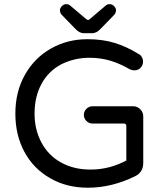

<svg xmlns="http://www.w3.org/2000/svg" viewBox="-20 -878 779 909"><path d="M337.9 -740.2 271.5 -808.6Q263.7 -818.4 263.7 -829.1Q263.7 -839.8 272.9 -849.1Q282.2 -858.4 293.9 -858.4Q304.7 -858.4 312.5 -851.6L388.7 -787.1Q394.5 -783.2 396.5 -783.2Q400.4 -783.2 404.3 -787.1L480.5 -851.6Q488.3 -858.4 499 -858.4Q510.7 -858.4 520 -849.1Q529.3 -839.8 529.3 -829.1Q529.3 -818.4 521.5 -808.6L455.1 -740.2Q436.5 -720.7 415 -720.7H377.9Q356.4 -720.7 337.9 -740.2ZM217.8 -34.2Q138.7 -79.1 95.7 -158.7Q52.7 -238.3 52.7 -339.8Q52.7 -443.4 97.7 -523.4Q142.6 -603.5 220.7 -647.9Q298.8 -692.4 393.6 -692.4Q465.8 -692.4 522.9 -674.8Q580.1 -657.2 636.7 -622.1Q645.5 -618.2 651.4 -607.9Q657.2 -597.7 657.2 -585.9Q657.2 -569.3 645.5 -557.1Q633.8 -544.9 615.2 -544.9Q606.4 -544.9 594.7 -549.8Q547.9 -577.1 502 -590.8Q456.1 -604.5 403.3 -604.5Q332 -604.5 269.5 -573.2Q209 -541 176.3 -480.5Q143.6 -419.9 143.6 -339.8Q143.6 -264.6 175.8 -204.1Q208 -142.6 268.6 -108.9Q329.1 -75.2 408.2 -75.2Q498 -75.2 578.1 -118.2V-281.2Q578.1 -293 566.4 -293H418Q401.4 -293 389.2 -305.2Q377 -317.4 377 -334Q377 -350.6 389.2 -362.8Q401.4 -375 418 -375H610.4Q629.9 -375 644 -360.8Q658.2 -346.7 658.2 -327.1V-105.5Q658.2 -85 648.4 -68.8Q638.7 -52.7 620.1 -43.9Q508.8 10.7 396.5 10.7Q294.9 10.7 217.8 -34.2Z"/></svg>

Font: jf-openhuninn-1.0
Style: Regular
Weight: 400
Designer: [Kosugi Maru]
      Designed by Motoya company      

      [Varela Round]
      Joe Prince(Latin component); Avraham Co
Foundry: justfont CO.,LTD.
Version: 1.0